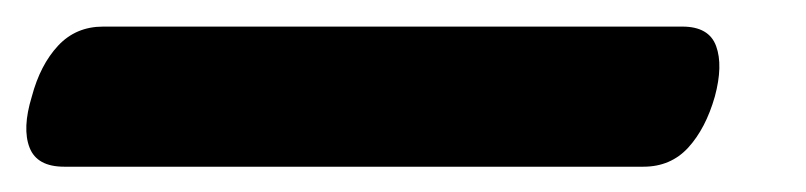

<svg xmlns="http://www.w3.org/2000/svg" viewBox="-68 60 621 148"><path d="M-43.5 134.5Q-37 110 -23.2 95.2Q-9.5 80.5 11.5 80.5H458Q478.5 80.5 484 95.5Q489.5 110.5 483 134.5Q476 159 462.5 173.8Q449 188.5 428 188.5H-18.5Q-39.5 188.5 -45.2 173.8Q-51 159 -43.5 134.5Z"/></svg>

Font: Fraunces 9pt S050 Black
Style: Italic
Weight: 900
Italic angle: -16°
Version: Version 1.000; ttfautohint (v1.8.3)